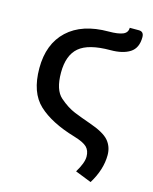

<svg xmlns="http://www.w3.org/2000/svg" viewBox="-108 -612 678 850"><g transform="rotate(15 231.0 -187.5)"><path d="M421.4 -539.6Q445.3 -540 445.3 -513.7Q445.3 -463.9 412.6 -442.9Q379.9 -421.9 323.7 -421.9Q223.1 -421.9 180.4 -385.5Q137.7 -349.1 137.7 -269.5Q137.7 -189.9 173.6 -158.7Q209.5 -127.4 243.9 -113.5Q278.3 -99.6 316.4 -86.4Q384.8 -63 408.2 -35.6Q431.6 -8.3 431.6 30.3Q431.6 96.7 389.6 165L315.4 135.7Q343.3 89.8 343.3 61.5Q343.3 33.7 327.4 17.8Q311.5 2 267.1 -11.2Q157.2 -43.5 98.6 -97.9Q40 -152.3 40 -263.7Q40 -375 106.7 -437.3Q173.3 -499.5 294.9 -499.5Q337.4 -499.5 358.9 -508.3Q380.4 -517.1 380.4 -539.6Z"/></g></svg>

Font: Lato-Medium
Style: Regular
Weight: 500
Designer: Lukasz Dziedzic
Foundry: tyPoland Lukasz Dziedzic
Version: Version 2.006; 2014-01-15